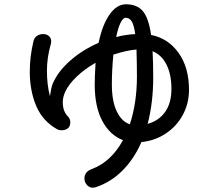

<svg xmlns="http://www.w3.org/2000/svg" viewBox="-20 -805 1040 896"><path d="M640 -142Q606 -64 552 -9.5Q498 45 426 69Q418 71 414 71Q397 71 385.5 58Q374 45 374 27Q374 13 382.5 1.5Q391 -10 408 -16Q498 -49 554 -151Q493 -174 457.5 -240.5Q422 -307 422 -410Q422 -448 426 -512Q375 -483 337.5 -447Q300 -411 284 -376Q273 -351 273 -329Q273 -305 279.5 -288.5Q286 -272 301 -257Q308 -247 308 -234Q308 -215 296.5 -206Q285 -197 267 -197Q258 -197 250 -200Q180 -238 149.5 -309.5Q119 -381 119 -470Q119 -541 136 -612Q140 -629 152.5 -637.5Q165 -646 181 -646Q198 -646 208.5 -636.5Q219 -627 219 -611Q219 -604 216 -595Q199 -535 199 -474Q199 -410 213 -356Q219 -396 225 -412Q249 -470 306.5 -521Q364 -572 440 -605Q458 -690 491.5 -737.5Q525 -785 568 -785Q620 -785 647 -752.5Q674 -720 685 -642Q765 -626 813.5 -558Q862 -490 862 -386Q862 -322 833 -268.5Q804 -215 753 -181.5Q702 -148 640 -142ZM522 -632Q561 -643 611 -646Q605 -689 594.5 -705.5Q584 -722 567 -722Q554 -722 542.5 -698.5Q531 -675 522 -632ZM586 -225Q619 -326 619 -448Q619 -506 617 -574Q569 -570 509 -550Q502 -477 502 -410Q502 -334 524.5 -286Q547 -238 586 -225ZM780 -390Q780 -458 757 -503.5Q734 -549 692 -566Q695 -512 695 -444Q695 -326 669 -227Q721 -241 750.5 -282.5Q780 -324 780 -390Z"/></svg>

Font: Tsukimi Rounded Medium
Style: Regular
Weight: 500
Designer: Takashi Funayama
Foundry: Takashi Funayama
Version: Version 1.032; ttfautohint (v1.8.3)